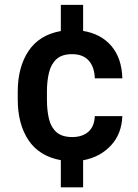

<svg xmlns="http://www.w3.org/2000/svg" viewBox="-20 -664 577 803"><path d="M282.7 -90.8Q323.2 -90.8 348.9 -112.3Q374.5 -133.8 376.5 -178.2H491.7Q488.8 -103.5 443.6 -55.2Q398.4 -6.8 327.6 6.3V119.6H234.4V5.9Q143.6 -10.7 98.9 -78.1Q54.2 -145.5 54.2 -247.6V-280.8Q54.2 -382.8 99.1 -450.4Q144 -518.1 234.4 -534.2V-643.6H327.6V-534.7Q402.3 -522.5 445.8 -471.7Q489.3 -420.9 491.7 -336.4H376.5Q375 -383.8 351.1 -410.6Q327.1 -437.5 281.7 -437.5Q239.3 -437.5 216.6 -417Q193.8 -396.5 185.1 -361.1Q176.3 -325.7 176.3 -280.8V-247.6Q176.3 -202.1 184.8 -166.7Q193.4 -131.3 216.3 -111.1Q239.3 -90.8 282.7 -90.8Z"/></svg>

Font: Robert Sans
Style: Bold
Weight: 700
Designer: Christian Robertson (extended by Adam Twardoch)
Foundry: Google
Version: Version 12.135;April 2, 2019;FontCreator 11.5.0.2425 64-bit;